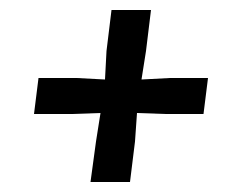

<svg xmlns="http://www.w3.org/2000/svg" viewBox="-20 -434 475 384"><path d="M161 -70 172 -151 181 -208 124 -206H48L57 -278H133L190 -275L193 -332L203 -414H282L272 -332L263 -275L320 -278H396L387 -206H311L254 -208L250 -151L240 -70Z"/></svg>

Font: Rasa SemiBold
Style: Italic
Weight: 600
Italic angle: -7.10001°
Designer: Anna Giedrys (Yrsa+Rasa design), David Brezina (Yrsa art-direction, Rasa art-direction, design)
Foundry: Rosetta Type Foundry
Version: Version 2.004